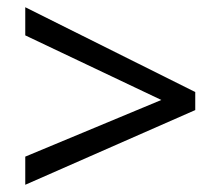

<svg xmlns="http://www.w3.org/2000/svg" viewBox="-20 -628 612 532"><path d="M50 -194 427 -351 50 -530V-608L521 -373V-323L50 -116Z"/></svg>

Font: lguzrati15
Style: Book
Weight: 400
Designer: Jelle Bosma - Monotype Design Team, Universal Thirst
Foundry: Monotype Imaging Inc.
Version: Version 2.106